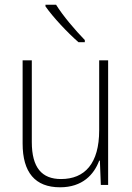

<svg xmlns="http://www.w3.org/2000/svg" viewBox="-20 -785 562 815"><path d="M218 -765H173V-758C205 -712 267 -646 313 -606H340V-615C300 -656 247 -718 218 -765ZM439 -529H401V-232C401 -91 340 -25 239 -25C158 -25 115 -73 115 -182V-529H76V-176C76 -53 129 10 235 10C330 10 379 -44 401 -103H404L408 0H439Z"/></svg>

Font: Noto Sans Myanmar UI SemiCondensed ExtraLight
Style: Regular
Weight: 200
Width: 4
Designer: Monotype Design Team
Foundry: Monotype Imaging Inc.
Version: Version 2.103